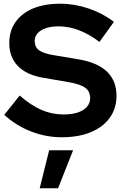

<svg xmlns="http://www.w3.org/2000/svg" viewBox="-20 -730 671 1035"><path d="M313 10Q228 10 147 -21.5Q66 -53 3 -111L86 -215Q147 -162 203.5 -137.5Q260 -113 323 -113Q367 -113 399 -123.5Q431 -134 448.5 -154Q466 -174 466 -201Q466 -237 440 -256.5Q414 -276 351 -287L212 -311Q123 -326 76.5 -374Q30 -422 30 -498Q30 -563 63.5 -611Q97 -659 158.5 -684.5Q220 -710 305 -710Q382 -710 458.5 -684Q535 -658 594 -612L516 -504Q406 -588 295 -588Q256 -588 227 -578Q198 -568 182.5 -550.5Q167 -533 167 -509Q167 -477 190 -459.5Q213 -442 267 -433L399 -411Q504 -394 556 -344.5Q608 -295 608 -214Q608 -146 572 -95.5Q536 -45 469.5 -17.5Q403 10 313 10ZM194 285 245 80H374L293 285Z"/></svg>

Font: Red Hat Display ExtraBold
Style: Regular
Weight: 800
Designer: Pentagram, MCKL
Foundry: Pentagram, MCKL
Version: Version 1.023